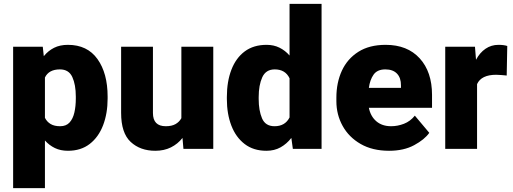

<svg xmlns="http://www.w3.org/2000/svg" viewBox="-20 -770 2654 993"><path d="M536.6 -270.5V-260.3Q536.6 -183.6 513.2 -122.3Q489.7 -61 444.1 -25.6Q398.4 9.8 331.5 9.8Q293 9.8 263.7 -4.4Q234.4 -18.6 212.4 -43.5V203.1H47.9V-528.3H201.2L206.5 -479.5Q229 -507.3 259.5 -522.7Q290 -538.1 331.1 -538.1Q431.6 -538.1 484.1 -464.6Q536.6 -391.1 536.6 -270.5ZM372.1 -260.3V-270.5Q372.1 -332 354 -371.6Q335.9 -411.1 290 -411.1Q232.4 -411.1 212.4 -369.1V-160.6Q222.7 -140.1 241.7 -128.7Q260.7 -117.2 291 -117.2Q322.3 -117.2 339.8 -136.5Q357.4 -155.8 364.7 -188.2Q372.1 -220.7 372.1 -260.3Z M928.7 0 923.8 -56.6Q899.4 -25.4 864 -7.8Q828.6 9.8 783.2 9.8Q705.1 9.8 655.8 -36.1Q606.4 -82 606.4 -186.5V-528.3H771V-185.5Q771 -117.2 837.4 -117.2Q868.2 -117.2 887.7 -128.2Q907.2 -139.2 918 -158.7V-528.3H1083V0Z M1153.3 -257.8V-268.1Q1153.3 -348.6 1176.8 -409.4Q1200.2 -470.2 1245.8 -504.2Q1291.5 -538.1 1358.9 -538.1Q1396 -538.1 1425.5 -523.4Q1455.1 -508.8 1477.5 -482.9V-750H1643.1V0H1494.6L1486.8 -56.6Q1462.9 -25.9 1431.2 -8.1Q1399.4 9.8 1357.9 9.8Q1291 9.8 1245.4 -25.1Q1199.7 -60.1 1176.5 -120.6Q1153.3 -181.2 1153.3 -257.8ZM1317.9 -268.1V-257.8Q1317.9 -198.7 1335.2 -158Q1352.5 -117.2 1399.9 -117.2Q1454.6 -117.2 1477.5 -162.6V-365.2Q1455.6 -411.1 1400.9 -411.1Q1355 -411.1 1336.4 -370.4Q1317.9 -329.6 1317.9 -268.1Z M1992.2 9.8Q1906.2 9.8 1845.2 -25.4Q1784.2 -60.5 1752 -118.9Q1719.7 -177.2 1719.7 -246.6V-265.1Q1719.7 -342.3 1748 -404.1Q1776.4 -465.8 1833.3 -502Q1890.1 -538.1 1974.6 -538.1Q2086.9 -538.1 2150.6 -468.3Q2214.4 -398.4 2214.4 -279.3V-212.4H1887.7Q1896.5 -168.5 1926.3 -142.8Q1956.1 -117.2 2002.9 -117.2Q2036.6 -117.2 2069.3 -129.9Q2102.1 -142.6 2125.5 -171.9L2200.2 -83Q2175.8 -48.3 2122.1 -19.3Q2068.4 9.8 1992.2 9.8ZM1973.1 -411.1Q1931.2 -411.1 1912.1 -384Q1893.1 -356.9 1887.7 -315.4H2053.7V-328.1Q2054.2 -367.2 2033.2 -389.2Q2012.2 -411.1 1973.1 -411.1Z M2603.5 -532.2 2600.6 -379.4Q2590.8 -380.4 2574.2 -381.8Q2557.6 -383.3 2546.4 -383.3Q2469.2 -383.3 2447.3 -335V0H2282.7V-528.3H2436.5L2441.9 -460.9Q2461.4 -497.6 2491 -517.8Q2520.5 -538.1 2558.1 -538.1Q2585.4 -538.1 2603.5 -532.2Z"/></svg>

Font: Vazirmatn UI Black
Style: Regular
Weight: 900
Designer: Saber Rastikerdar
Foundry: Saber Rastikerdar
Version: Version 33.003